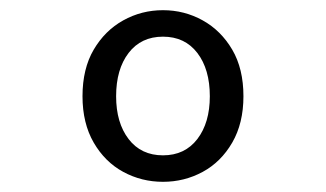

<svg xmlns="http://www.w3.org/2000/svg" viewBox="-20 -744 640 377"><path d="M300 -387Q258 -387 222 -406.5Q186 -426 164 -464Q142 -502 142 -555Q142 -609 164 -646.5Q186 -684 222 -704Q258 -724 300 -724Q342 -724 378 -704Q414 -684 436 -646.5Q458 -609 458 -555Q458 -502 436 -464Q414 -426 378 -406.5Q342 -387 300 -387ZM300 -439Q343 -439 367.5 -471Q392 -503 392 -555Q392 -608 367.5 -640Q343 -672 300 -672Q257 -672 232.5 -640Q208 -608 208 -555Q208 -503 232.5 -471Q257 -439 300 -439Z"/></svg>

Font: Source Code Pro
Style: Regular
Weight: 400
Monospace: yes
Designer: Paul D. Hunt, Teo Tuominen
Foundry: Adobe Systems Incorporated
Version: Version 1.018;hotconv 1.0.116;makeotfexe 2.5.65601